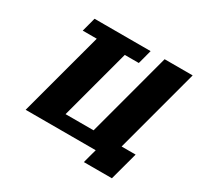

<svg xmlns="http://www.w3.org/2000/svg" viewBox="-202 -1117 1529 1483"><g transform="rotate(30 562.5 -375.0)"><path d="M716.3 125H966.3Q977.5 83.5 1000 0.2Q1022.5 -83 1033.7 -125H908.7L1109.4 -875H859.4L658.7 -125H408.7Q436.5 -229.5 492.4 -437.7Q548.3 -646 576.2 -750H701.2Q707 -771 718 -812.5Q729 -854 734.4 -875H234.4Q229 -854 217.8 -812.5Q206.5 -771 201.2 -750H326.2L125 0H750Q744.1 21 732.9 62.5Q721.7 104 716.3 125Z"/></g></svg>

Font: Faithful 32x
Style: BoldOblique
Weight: 400
Foundry: Faithful Resource Pack
Version: Version 1.0; January 27, 2023